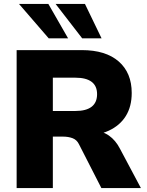

<svg xmlns="http://www.w3.org/2000/svg" viewBox="-20 -961 753 981"><path d="M65 0V-705H398Q520 -705 586.5 -647Q653 -589 653 -486Q653 -417 623 -368.5Q593 -320 536 -293.5Q479 -267 400 -267L409 -292H459Q503 -292 537 -268Q571 -244 593 -201L700 0H498L383 -225Q372 -247 350.5 -255Q329 -263 302 -263H250V0ZM250 -394H366Q420 -394 448 -415.5Q476 -437 476 -480Q476 -522 448 -543Q420 -564 366 -564H250ZM400 -765 264 -941H414L499 -765ZM229 -765 77 -941H227L328 -765Z"/></svg>

Font: Mulish ExtraLight Black
Style: Regular
Weight: 900
Version: Version 3.603